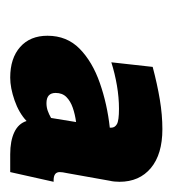

<svg xmlns="http://www.w3.org/2000/svg" viewBox="-1 -771 338 376"><g transform="rotate(90 168.0 -583.0)"><path d="M132 -434Q94 -434 72 -453.5Q50 -473 50 -507Q50 -545 75.5 -570Q101 -595 142.5 -609.5Q184 -624 230 -629Q230 -630 230 -630.5Q230 -631 230 -632Q230 -639 223 -643Q216 -647 193 -647Q171 -647 147.5 -643Q124 -639 102 -632L111 -713Q145 -722 175 -727Q205 -732 233 -732Q282 -732 309 -709.5Q336 -687 336 -648Q336 -643 335.5 -638Q335 -633 334 -629L319 -545Q318 -541 317.5 -537Q317 -533 317 -531Q317 -519 333 -519H336L317 -434H282Q256 -434 239 -442Q222 -450 217 -466Q201 -451 176.5 -442.5Q152 -434 132 -434ZM211 -514 219 -563Q204 -561 191 -556.5Q178 -552 170 -544Q162 -536 162 -523Q162 -505 182 -505Q190 -505 197 -507.5Q204 -510 211 -514Z"/></g></svg>

Font: Cabin VF Beta
Style: Italic
Weight: 400
Italic angle: -7°
Designer: Pablo Impallari
Foundry: Pablo Impallari. http://www.impallari.com Igino Marini. http://www.ikern.com
Version: Version 2.300